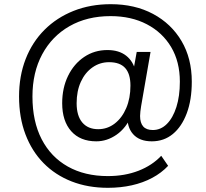

<svg xmlns="http://www.w3.org/2000/svg" viewBox="-20 -734 986 917"><path d="M495 163Q400 163 322 132.5Q244 102 188 45Q132 -12 101.5 -92.5Q71 -173 71 -273Q71 -371 102.5 -452Q134 -533 192.5 -591.5Q251 -650 331.5 -682Q412 -714 509 -714Q624 -714 711 -667.5Q798 -621 847 -538Q896 -455 896 -344Q896 -257 872 -193Q848 -129 805.5 -94Q763 -59 705 -59Q646 -59 615.5 -93.5Q585 -128 589 -187L608 -182Q582 -122 536.5 -90.5Q491 -59 440 -59Q363 -59 320 -107.5Q277 -156 277 -241Q277 -314 305 -371.5Q333 -429 382 -462Q431 -495 493 -495Q548 -495 582.5 -468Q617 -441 628 -392H616L633 -486H699L654 -227Q652 -214 650.5 -202Q649 -190 649 -180Q649 -147 664 -130Q679 -113 710 -113Q748 -113 777 -142Q806 -171 822.5 -223Q839 -275 839 -344Q839 -439 797.5 -509Q756 -579 681.5 -618Q607 -657 508 -657Q396 -657 312 -609Q228 -561 181.5 -474.5Q135 -388 135 -273Q135 -154 179 -69Q223 16 304 61.5Q385 107 495 107Q576 107 641.5 81.5Q707 56 750 10L783 58Q751 92 707 115.5Q663 139 609.5 151Q556 163 495 163ZM449 -117Q493 -117 528 -144Q563 -171 583 -218Q603 -265 603 -325Q603 -381 578 -409Q553 -437 501 -437Q457 -437 421.5 -412Q386 -387 366 -343Q346 -299 346 -241Q346 -181 373 -149Q400 -117 449 -117Z"/></svg>

Font: Nunito Sans 12pt ExtraLight 12pt
Style: Italic
Weight: 400
Italic angle: -9°
Version: Version 3.101;gftools[0.9.27]